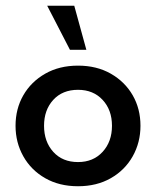

<svg xmlns="http://www.w3.org/2000/svg" viewBox="-20 -637 542 667"><path d="M251 10Q186 10 137 -18Q88 -46 61 -94Q34 -142 34 -200Q34 -259 61 -306Q88 -353 137 -381Q186 -409 251 -409Q316 -409 365 -381Q414 -353 441 -306Q468 -259 468 -200Q468 -142 441 -94Q414 -46 365 -18Q316 10 251 10ZM251 -74Q304 -74 336.5 -109.5Q369 -145 369 -200Q369 -255 336.5 -290Q304 -325 251 -325Q197 -325 165 -290Q133 -255 133 -200Q133 -145 165 -109.5Q197 -74 251 -74ZM223 -464 144 -617H238L280 -464Z"/></svg>

Font: Rokkitt SemiBold
Style: Regular
Weight: 600
Designer: Vernon Adams
Foundry: Vernon Adams
Version: Version 3.103